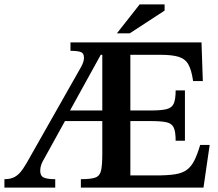

<svg xmlns="http://www.w3.org/2000/svg" viewBox="-27 -849 986 869"><path d="M223 0H-7V-38Q21 -38 40 -48.5Q59 -59 75 -82Q91 -105 111 -142L340 -546Q346 -557 349.5 -567Q353 -577 353 -588Q353 -609 337.5 -614Q322 -619 292 -619V-657H885L891 -482H847Q840 -532 825.5 -557.5Q811 -583 781 -592Q751 -601 698 -601H563V-349H657Q703 -349 727 -355Q751 -361 759.5 -380.5Q768 -400 768 -440H810V-212H768Q768 -252 759.5 -271Q751 -290 727 -295.5Q703 -301 657 -301H563V-55H679Q731 -55 764 -60Q797 -65 817.5 -79.5Q838 -94 852 -121.5Q866 -149 879 -193H922L894 0H339V-38Q385 -38 405 -45.5Q425 -53 430.5 -77.5Q436 -102 436 -153V-301H267L171 -127Q165 -118 160 -104.5Q155 -91 155 -76Q155 -53 171 -45.5Q187 -38 223 -38ZM290 -349H436V-601H429ZM560 -698H502L605 -829H718V-801Z"/></svg>

Font: STIX Two Text SemiBold
Style: Regular
Weight: 600
Designer: Ross Mills, John Hudson & Paul Hanslow, Tiro Typeworks Ltd; with prior portions MicroPress Inc., and Coen Hoffman.
Foundry: Tiro Typeworks Ltd
Version: Version 2.13 b171